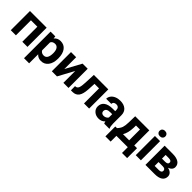

<svg xmlns="http://www.w3.org/2000/svg" viewBox="264 -2136 3738 3738"><g transform="rotate(45 2132.5 -267.5)"><path d="M513.7 -528.3H54.2V0H195.3V-414.1H372.1V0H513.7Z M1097.2 -266.6C1097.2 -351.1 1079.1 -417.5 1043 -465.8C1006.8 -514.2 956.1 -538.1 891.1 -538.1C835.9 -538.1 791.5 -517.6 757.3 -476.6L752.4 -528.3H621.6V203.1H762.7V-45.9C795.4 -8.8 838.9 9.8 892.1 9.8C955.1 9.8 1004.9 -14.6 1042 -64C1078.6 -112.8 1097.2 -177.7 1097.2 -259.3ZM956.1 -269.5C956.1 -159.2 922.4 -104 855 -104C810.5 -104 779.8 -121.6 762.7 -156.2V-372.6C779.3 -406.2 809.6 -423.3 854 -423.3C920.4 -423.3 956.1 -367.7 956.1 -269.5Z M1326.2 -202.6V-528.3H1184.6V0H1326.2L1502.9 -326.2V0H1644V-528.3H1502.9Z M1813.5 -528.3 1803.7 -304.2C1800.8 -236.8 1793.5 -189 1781.7 -161.1C1770 -133.3 1751.5 -118.2 1726.1 -116.2L1708.5 -114.7L1710 0H1757.8C1814.5 -1 1856.9 -21.5 1885.7 -61C1914.6 -100.6 1931.6 -164.1 1937 -251L1945.8 -414.1H2070.3V0H2211.4V-528.3Z M2769 0V-8.3C2755.4 -34.2 2748.5 -71.8 2748 -122.1V-351.1C2748 -410.2 2729 -456.5 2690.9 -489.3C2652.3 -522 2600.6 -538.1 2535.6 -538.1C2492.7 -538.1 2454.1 -530.8 2419.4 -516.1C2384.8 -501 2358.4 -480.5 2339.4 -454.6C2320.3 -428.7 2311 -400.4 2311 -369.6H2452.1C2452.1 -409.2 2481 -433.6 2528.3 -433.6C2582.5 -433.6 2606.4 -401.9 2606.4 -353V-322.8H2541.5C2384.8 -322.3 2299.3 -260.3 2299.3 -148.4C2299.3 -103 2316.4 -64.9 2350.6 -35.2C2384.3 -5.4 2427.2 9.8 2479 9.8C2533.7 9.8 2578.1 -9.3 2612.3 -47.4C2615.2 -28.3 2620.1 -12.7 2626.5 0ZM2509.8 -98.1C2466.8 -98.1 2440.4 -123.5 2440.4 -158.7L2440.9 -167C2445.3 -215.8 2482.9 -240.2 2553.7 -240.2H2606.4V-149.4C2589.4 -118.2 2551.3 -98.1 2509.8 -98.1Z M2818.4 -113.8V158.7H2962.4V0H3275.4V158.7H3416.5V-113.8H3340.3V-528.3H2951.7L2947.8 -355.5C2946.3 -294.4 2939.9 -247.6 2928.7 -214.4C2917.5 -181.2 2895.5 -147.5 2863.8 -113.8ZM3030.3 -113.8C3066.4 -172.9 3085.9 -251 3088.9 -348.1L3089.8 -411.6H3199.7V-113.8Z M3486.8 -665C3486.8 -643.6 3494.1 -626 3508.8 -612.3C3522.9 -598.6 3542 -591.8 3565.9 -591.8C3589.8 -591.8 3608.9 -598.6 3623.5 -612.3C3637.7 -626 3645 -643.6 3645 -665C3645 -686 3637.7 -703.6 3623.5 -717.3C3609.4 -731 3589.8 -737.8 3565.9 -737.8C3517.1 -737.8 3486.8 -707.5 3486.8 -665ZM3636.7 -528.3H3495.1V0H3636.7Z M4016.6 0C4157.2 0 4232.9 -52.7 4232.9 -150.9C4232.9 -211.9 4187 -256.3 4111.3 -270.5C4173.3 -291.5 4206.1 -332 4206.1 -380.9C4206.1 -476.1 4127 -528.3 3982.9 -528.3H3762.2V0ZM3903.3 -415H3982.9C4038.1 -415 4064.9 -400.4 4064.9 -361.8C4064.9 -330.6 4040 -314.5 3990.7 -314H3903.3ZM4020.5 -219.2C4067.9 -218.8 4091.8 -200.7 4091.8 -165C4091.8 -130.4 4066.9 -112.8 4017.1 -112.8H3903.3V-219.2Z"/></g></svg>

Font: Roboto
Style: Bold
Weight: 700
Designer: Google
Version: Version 2.137; 2017